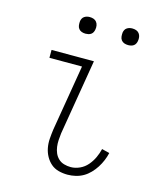

<svg xmlns="http://www.w3.org/2000/svg" viewBox="-109 -786 718 871"><g transform="rotate(15 250.0 -350.5)"><path d="M291 8Q269 8 248.5 2.5Q228 -3 213 -16Q198 -29 188 -47Q178 -65 174 -86Q170 -107 171.5 -128.5Q173 -150 176 -172L228 -483H75V-520H274L215 -166Q213 -150 212 -134Q211 -118 213 -102.5Q215 -87 221 -73Q227 -59 238 -48.5Q249 -38 264.5 -33.5Q280 -29 296 -29Q317 -29 338 -38.5Q359 -48 374 -65.5Q389 -83 398.5 -103.5Q408 -124 413 -145L449 -136Q445 -118 437.5 -100Q430 -82 419.5 -65.5Q409 -49 395 -34.5Q381 -20 364.5 -10.5Q348 -1 329 3.5Q310 8 291 8ZM405 -631Q395 -631 386.5 -634Q378 -637 372.5 -644Q367 -651 366 -660.5Q365 -670 366 -680Q367 -686 370 -692Q373 -698 379 -702Q385 -706 391.5 -707.5Q398 -709 404 -709Q414 -709 422.5 -706Q431 -703 436.5 -696Q442 -689 443.5 -679.5Q445 -670 443 -660Q442 -654 439 -648Q436 -642 430.5 -638Q425 -634 418 -632.5Q411 -631 405 -631ZM205 -631Q195 -631 186.5 -634Q178 -637 172.5 -644Q167 -651 166 -660.5Q165 -670 166 -680Q167 -686 170 -692Q173 -698 179 -702Q185 -706 191.5 -707.5Q198 -709 204 -709Q214 -709 222.5 -706Q231 -703 236.5 -696Q242 -689 243.5 -679.5Q245 -670 243 -660Q242 -654 239 -648Q236 -642 230.5 -638Q225 -634 218 -632.5Q211 -631 205 -631Z"/></g></svg>

Font: Iosevka Extralight
Style: Italic
Weight: 200
Italic angle: -9°
Monospace: yes
Designer: Belleve Invis
Foundry: Belleve Invis
Version: Version 32.5.0; ttfautohint (v1.8.4)